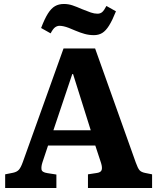

<svg xmlns="http://www.w3.org/2000/svg" viewBox="-20 -947 786 967"><path d="M6 0V-69L46 -77Q65 -81 75 -92Q85 -103 95 -131L300 -703H459L664 -128Q674 -100 682.5 -90Q691 -80 711 -76L746 -69V0H423V-69L469 -76Q488 -79 492 -91Q496 -103 489 -126L460 -214H222L194 -130Q187 -109 189 -94Q191 -79 219 -75L264 -68V0ZM249 -291H437L348 -574H344ZM453 -770Q429 -770 407 -776Q385 -782 359 -793Q341 -801 326.5 -806.5Q312 -812 300.5 -814.5Q289 -817 280 -817Q268 -817 257.5 -809.5Q247 -802 235 -779L187 -806Q205 -853 221.5 -879Q238 -905 257 -916Q276 -927 302 -927Q324 -927 345 -920Q366 -913 393 -901Q420 -890 437.5 -884Q455 -878 471 -878Q485 -878 494.5 -886Q504 -894 516 -917L564 -890Q546 -845 529.5 -818.5Q513 -792 495 -781Q477 -770 453 -770Z"/></svg>

Font: Literata 18pt
Style: Bold
Weight: 700
Designer: Latin by Veronika Burian and Jose Scaglione. Greek by Irene Vlachou. Cyrillic by Vera Evstafieva.
Foundry: TypeTogether
Version: Version 3.103;gftools[0.9.29]